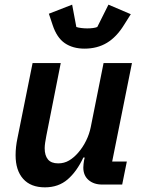

<svg xmlns="http://www.w3.org/2000/svg" viewBox="-20 -793 616 825"><path d="M120 -522H241L179 -209Q176 -194 174 -180Q172 -166 172 -156Q172 -125 186 -108Q200 -91 230 -91Q256 -91 277 -103.5Q298 -116 316 -137Q336 -160 350 -188.5Q364 -217 370 -247L425 -522H547L462 -99H525L505 0H419Q383 0 360.5 -19.5Q338 -39 338 -73Q338 -80 339 -88.5Q340 -97 341 -103L344 -116H338Q310 -56 270.5 -22Q231 12 173 12Q112 12 79.5 -24.5Q47 -61 47 -126Q47 -144 49 -162Q51 -180 55 -199ZM343 -584Q293 -584 258.5 -607.5Q224 -631 206 -686L190 -734L290 -773L308 -677Q317 -674 330 -672.5Q343 -671 355 -671Q368 -671 379.5 -672.5Q391 -674 398 -677L446 -773L542 -732L513 -686Q481 -634 439.5 -609Q398 -584 343 -584Z"/></svg>

Font: IBM Plex Sans SemiBold
Style: Italic
Weight: 600
Italic angle: -11.31°
Designer: Mike Abbink, Paul van der Laan, Pieter van Rosmalen
Foundry: Bold Monday
Version: Version 3.201